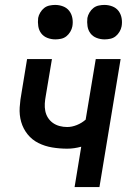

<svg xmlns="http://www.w3.org/2000/svg" viewBox="-20 -760 540 780"><path d="M283 0 310 -164Q295 -160 281 -158Q267 -156 253 -156Q222 -156 192 -161Q162 -166 136 -179Q110 -192 92 -214.5Q74 -237 66 -265Q58 -293 60 -324Q62 -355 68 -386L90 -520H191L166 -371Q163 -355 162 -339.5Q161 -324 164 -309Q167 -294 175 -281.5Q183 -269 195 -260.5Q207 -252 222 -248Q237 -244 253 -244Q272 -244 292 -252Q312 -260 328 -274L369 -520H470L384 0ZM405 -600Q388 -600 372.5 -606Q357 -612 347.5 -624.5Q338 -637 335.5 -653.5Q333 -670 335 -687Q337 -698 343.5 -709Q350 -720 359.5 -727.5Q369 -735 381 -737.5Q393 -740 404 -740Q421 -740 436.5 -734Q452 -728 461.5 -715.5Q471 -703 474 -686.5Q477 -670 474 -653Q472 -642 465.5 -631Q459 -620 449.5 -612.5Q440 -605 428 -602.5Q416 -600 405 -600ZM205 -600Q188 -600 172.5 -606Q157 -612 147.5 -624.5Q138 -637 135.5 -653.5Q133 -670 135 -687Q137 -698 143.5 -709Q150 -720 159.5 -727.5Q169 -735 181 -737.5Q193 -740 204 -740Q221 -740 236.5 -734Q252 -728 261.5 -715.5Q271 -703 274 -686.5Q277 -670 274 -653Q272 -642 265.5 -631Q259 -620 249.5 -612.5Q240 -605 228 -602.5Q216 -600 205 -600Z"/></svg>

Font: Iosevka Semibold Oblique
Style: Regular
Weight: 600
Italic angle: -9°
Monospace: yes
Designer: Belleve Invis
Foundry: Belleve Invis
Version: Version 32.5.0; ttfautohint (v1.8.4)